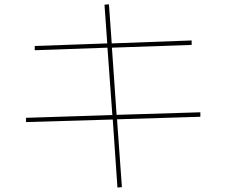

<svg xmlns="http://www.w3.org/2000/svg" viewBox="-20 -801 1040 882"><path d="M540 58.6 519.5 60.5 498 -252 99.6 -240.2V-259.8L496.1 -272.5L473.6 -582L139.6 -570.3V-589.8L472.7 -601.6L460 -779.3L480.5 -781.2L493.2 -601.6L860.4 -615.2V-594.7L494.1 -582L515.6 -273.4L900.4 -285.2V-264.6L517.6 -252.9Z"/></svg>

Font: Mgen+ 1mn thin
Style: Regular
Weight: 100
Designer: [Source Han Sans]
Ryoko NISHIZUKA  (kana & ideographs); Paul D. Hunt (Latin, Greek & Cyrillic); Wenlong ZHANG  (bopomofo
Version: Version 1.059.20150602